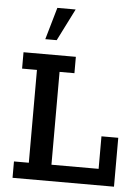

<svg xmlns="http://www.w3.org/2000/svg" viewBox="-56 -844 644 888"><g transform="rotate(5 266.5 -400.5)"><path d="M36 0V-76H105V-507H36V-583H279V-507H210V-76H429V-227H507V0ZM131 -652 174 -801H259L184 -652Z"/></g></svg>

Font: Rokkitt Medium
Style: Regular
Weight: 500
Version: Version 3.103